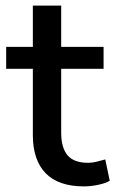

<svg xmlns="http://www.w3.org/2000/svg" viewBox="-20 -655 411 684"><path d="M279 9Q188 9 142.5 -38Q97 -85 97 -174V-410H2V-488H97V-635H198V-488H349V-410H198V-182Q198 -129 220.5 -102Q243 -75 294 -75Q309 -75 324.5 -79Q340 -83 355 -87L371 -11Q356 -2 329.5 3.5Q303 9 279 9Z"/></svg>

Font: Nunito Sans 12pt ExtraLight 12pt SemiBold
Style: Regular
Weight: 600
Version: Version 3.101;gftools[0.9.27]